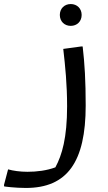

<svg xmlns="http://www.w3.org/2000/svg" viewBox="-72 -670 532 950"><path d="M278 -542C309 -542 332 -564 332 -596C332 -628 309 -650 278 -650C247 -650 224 -628 224 -596C224 -564 247 -542 278 -542ZM337 -440H329L241 -428C251 -341 260 -252 260 -144C260 12 235 97 202 158C159 174 110 180 64 180C27 180 -7 175 -32 168L-52 244V252C-52 253 4 260 56 260C261 260 352 131 352 -148C352 -270 347 -354 337 -440Z"/></svg>

Font: Kufam Arabic Latin Roman Normal
Style: Regular
Weight: 400
Designer: Wael Morcos & Artur Schmal
Version: Version 1.200;PS 001.200;hotconv 1.0.88;makeotf.lib2.5.64775